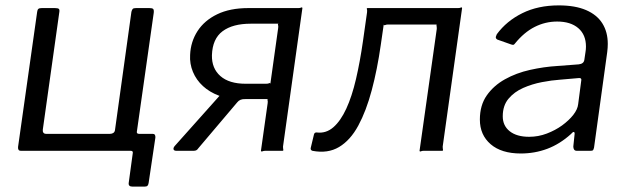

<svg xmlns="http://www.w3.org/2000/svg" viewBox="-20 -560 2330 713"><path d="M57 0Q46 0 47 -14L118 -516Q119 -524 122.5 -527Q126 -530 135 -530H184Q195 -530 198.5 -527Q202 -524 200 -513L139 -79Q138 -72 141 -67.5Q144 -63 151 -63H389Q396 -63 401 -66.5Q406 -70 407 -77L468 -516Q470 -524 473 -527Q476 -530 485 -530H535Q545 -530 548.5 -527Q552 -524 551 -513L480 -13Q479 0 467 0ZM472 133Q456 133 458 119L473 9Q475 0 465 0H420L429 -63H486L488 -72Q487 -63 496 -63H547Q558 -63 557 -49L532 119Q531 126 528 129.5Q525 133 517 133Z M949 0 974 -177Q975 -184 973.5 -188Q972 -192 976 -192H868Q827 -192 792.5 -205Q758 -218 733.5 -240.5Q709 -263 696.5 -293Q684 -323 686 -356Q688 -405 713.5 -444.5Q739 -484 786.5 -507Q834 -530 902 -530H1088Q1095 -530 1098.5 -532Q1102 -534 1103 -530L1031 -16Q1031 -9 1032 -4.5Q1033 0 1029 0H965Q959 0 954.5 2Q950 4 949 0ZM635 0Q626 0 624.5 -5.5Q623 -11 629 -18L820 -232L891 -192Q871 -193 861 -180L717 -10Q713 -4 709 -2Q705 0 699 0ZM892 -249H968Q976 -249 979.5 -251Q983 -253 984 -249L1013 -456Q1014 -463 1012.5 -467.5Q1011 -472 1015 -472H911Q844 -472 806.5 -444Q769 -416 767 -355Q766 -306 798.5 -277.5Q831 -249 892 -249Z M1140 0Q1132 -3 1134 -11L1146 -61Q1148 -69 1157 -68Q1191 -64 1218 -87.5Q1245 -111 1266 -156.5Q1287 -202 1302 -266.5Q1317 -331 1328 -408L1343 -514Q1344 -522 1342.5 -526Q1341 -530 1345 -530H1681Q1688 -530 1691.5 -532Q1695 -534 1696 -530L1624 -16Q1624 -9 1625 -4.5Q1626 0 1622 0H1553Q1547 0 1543 2Q1539 4 1538 0L1602 -453Q1602 -461 1601 -465Q1600 -469 1603 -469H1421Q1415 -469 1410.5 -467Q1406 -465 1405 -469L1394 -393Q1381 -302 1360.5 -225Q1340 -148 1310.5 -93.5Q1281 -39 1239 -14Q1197 11 1140 0Z M2100 -62Q2059 -25 2012.5 -7.5Q1966 10 1914 10Q1842 10 1802 -24.5Q1762 -59 1762 -116Q1762 -169 1787.5 -205.5Q1813 -242 1855 -265.5Q1897 -289 1948.5 -300.5Q2000 -312 2050 -315L2129 -321Q2148 -323 2150 -338L2154 -365Q2155 -371 2155.5 -376Q2156 -381 2156 -387Q2156 -431 2127.5 -455.5Q2099 -480 2049 -480Q2005 -480 1965.5 -460Q1926 -440 1892 -398Q1889 -394 1886.5 -393.5Q1884 -393 1878 -395L1827 -413Q1823 -415 1821.5 -419Q1820 -423 1825 -433Q1861 -482 1919.5 -511Q1978 -540 2055 -540Q2116 -540 2156.5 -522.5Q2197 -505 2217 -473Q2237 -441 2237 -397Q2237 -390 2236.5 -382.5Q2236 -375 2235 -367L2186 -12Q2184 -4 2182 -2Q2180 0 2172 0H2122Q2115 0 2112 -4.5Q2109 -9 2109 -16L2114 -64Q2113 -77 2100 -62ZM2138 -257Q2140 -265 2137.5 -268Q2135 -271 2128 -270L2059 -264Q2029 -262 1992.5 -255Q1956 -248 1923 -233.5Q1890 -219 1868.5 -193.5Q1847 -168 1847 -128Q1847 -93 1873 -72.5Q1899 -52 1945 -52Q1979 -52 2010.5 -64Q2042 -76 2067 -94Q2093 -113 2109 -133.5Q2125 -154 2127 -173Z"/></svg>

Font: Libre Franklin
Style: Italic
Weight: 400
Italic angle: -8°
Designer: Pablo Impallari, Rodrigo Fuenzalida, Nhung Nguyen
Foundry: Impallari Type
Version: Version 3.000